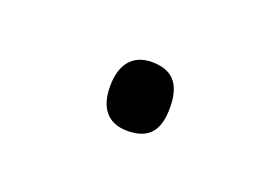

<svg xmlns="http://www.w3.org/2000/svg" viewBox="-32 -131 294 202"><g transform="rotate(20 115.0 -29.5)"><path d="M82 -29C82 -6 92 9 115 9C141 9 149 -6 149 -29C149 -52 141 -68 115 -68C92 -68 82 -52 82 -29Z"/></g></svg>

Font: Noto Sans Arabic ExtLt
Style: Regular
Weight: 200
Designer: Monotype Design Team, Nadine Chahine, Nizar Qandah and Khaled Hosny
Foundry: Monotype Imaging Inc.
Version: Version 2.012